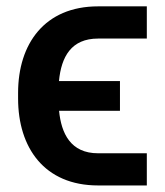

<svg xmlns="http://www.w3.org/2000/svg" viewBox="-20 -565 505 589"><path d="M280.9 -94.8C196.4 -94.8 168 -155.9 161.2 -225.1H348V-316.4H160.9C168 -391.3 198.9 -446.7 280.9 -446.7H430.4V-545.5H280.9C116.8 -545.5 35.5 -430.4 35.5 -280.2V-262.8C35.5 -112.2 115.8 3.9 280.9 3.9H430.4V-94.8Z"/></svg>

Font: Magic Ui Pro Semi Bold
Style: Regular
Weight: 600
Designer: Stefan Endress, Andreas Faust
Version: Version 1.000;FEAKit 1.0